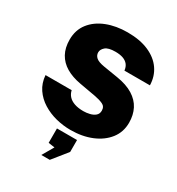

<svg xmlns="http://www.w3.org/2000/svg" viewBox="-225 -872 1161 1259"><g transform="rotate(30 356.0 -242.0)"><path d="M363 10Q307 10 252.2 -4Q197.5 -18 151.8 -46.5Q106 -75 76.5 -118.2Q47 -161.5 42.5 -220H240.5Q246 -194.5 262.5 -176.5Q279 -158.5 307.2 -148.8Q335.5 -139 375 -139Q398.5 -139 422.5 -144.8Q446.5 -150.5 462.8 -164.2Q479 -178 479 -202Q479 -233.5 453 -245.2Q427 -257 391.5 -263.5L268 -285.5Q203.5 -297 157.5 -324.2Q111.5 -351.5 87.2 -395.5Q63 -439.5 63 -501Q63 -574 103.5 -625.8Q144 -677.5 213.5 -704.8Q283 -732 369.5 -732Q464 -732 530.2 -703Q596.5 -674 632 -622.5Q667.5 -571 669 -504H476Q473 -531.5 459 -548.5Q445 -565.5 421.2 -573.8Q397.5 -582 364 -582Q310 -582 288.5 -563Q267 -544 267 -522Q267 -499.5 284.8 -483.8Q302.5 -468 348 -460.5L455.5 -443Q531 -431 579.2 -401Q627.5 -371 650.5 -326Q673.5 -281 673.5 -223Q673.5 -152.5 632.8 -100.2Q592 -48 522 -19Q452 10 363 10ZM280.5 247.5 330.5 161.5 282.5 154.5V45.5H434.5V135.5L344.5 247.5Z"/></g></svg>

Font: Public Sans Thin Black
Style: Regular
Weight: 900
Version: Version 2.001